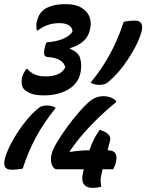

<svg xmlns="http://www.w3.org/2000/svg" viewBox="-34 -811 708 930"><path d="M405 -411Q461 -479 500 -551.5Q539 -624 565 -705Q589 -711 620 -711Q664 -711 652 -660Q644 -626 620.5 -582Q597 -538 566 -495.5Q535 -453 501 -423Q485 -408 474 -404Q463 -400 449 -400Q421 -400 405 -411ZM457 93Q439 99 412 99Q385 99 371.5 80.5Q358 62 371 13L372 9H243Q225 9 217 -13.5Q209 -36 216 -65L217 -69Q223 -90 243 -123.5Q263 -157 290 -194Q317 -231 344 -262.5Q371 -294 390 -311Q410 -330 428.5 -337.5Q447 -345 467 -345Q504 -345 529 -322L528 -316Q466 -266 406 -203.5Q346 -141 305 -80L304 -75Q354 -83 399 -83Q416 -135 448 -181H453Q508 -163 499 -129L487 -83H489Q540 -83 528 -27Q526 -16 522 -7.5Q518 1 514 9H463Q454 43 453.5 60Q453 77 457 93ZM236 -288Q181 -221 141.5 -148.5Q102 -76 76 6Q63 8 50 9.5Q37 11 21 11Q-23 11 -11 -40Q-2 -75 21 -118.5Q44 -162 75.5 -204.5Q107 -247 140 -277Q156 -292 167.5 -296Q179 -300 192 -300Q220 -300 236 -288ZM403 -674Q397 -637 372 -613.5Q347 -590 306 -578L305 -574Q344 -560 353.5 -531.5Q363 -503 357 -465L356 -460Q346 -407 297 -378Q248 -349 179 -349Q136 -349 112 -359.5Q88 -370 79 -383Q66 -403 73 -437Q76 -448 81 -457.5Q86 -467 93 -477H99Q115 -458 136 -449.5Q157 -441 188 -441Q220 -441 244.5 -450.5Q269 -460 282 -484Q279 -504 258.5 -518Q238 -532 196 -535Q183 -536 180.5 -547.5Q178 -559 182 -578Q184 -586 186.5 -593.5Q189 -601 192 -606Q236 -609 268 -621.5Q300 -634 317 -657Q317 -677 300.5 -688Q284 -699 254 -699Q195 -699 150 -664H144Q142 -675 142 -687.5Q142 -700 145 -710Q150 -727 156.5 -739Q163 -751 177 -763Q192 -775 219 -783Q246 -791 283 -791Q331 -791 359 -774.5Q387 -758 398 -733Q409 -708 404 -680Z"/></svg>

Font: Recursive Mn Csl St SmB
Style: Italic
Weight: 600
Italic angle: -15°
Monospace: yes
Version: Version 1.079;hotconv 1.0.112;makeotfexe 2.5.65598; ttfautoh